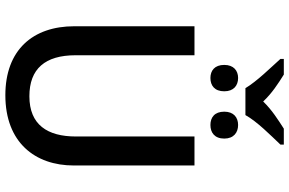

<svg xmlns="http://www.w3.org/2000/svg" viewBox="-206 -890 1106 735"><g transform="rotate(90 347.5 -523.0)"><path d="M318 -909H421C446 -954 499 -1006 534 -1043V-1056H473C439 -1034 402 -1011 369 -977C337 -1011 301 -1034 266 -1056H206V-1043C240 -1005 291 -954 318 -909ZM279 -775C308 -775 330 -791 330 -828C330 -864 308 -881 279 -881C251 -881 229 -864 229 -828C229 -791 251 -775 279 -775ZM459 -775C488 -775 511 -791 511 -828C511 -864 488 -881 459 -881C430 -881 408 -864 408 -828C408 -791 430 -775 459 -775ZM614 -714H503V-260C503 -151 458 -82 349 -82C244 -82 192 -142 192 -259V-714H81V-254C81 -95 172 10 345 10C526 10 614 -104 614 -252Z"/></g></svg>

Font: Noto Sans Thai Medium
Style: Regular
Weight: 500
Designer: Monotype Design Team
Foundry: Monotype Imaging Inc.
Version: Version 1.901